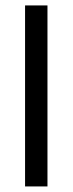

<svg xmlns="http://www.w3.org/2000/svg" viewBox="-20 -687 267 707"><path d="M72.3 -667H154.8V-0.5H72.3Z"/></svg>

Font: Vazir
Style: Regular
Weight: 400
Designer: Saber Rastikerdar
Foundry: Saber Rastikerdar
Version: Version 30.0.0